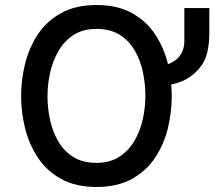

<svg xmlns="http://www.w3.org/2000/svg" viewBox="-20 -732 866 764"><path d="M364 12Q281 12 223.5 -19.8Q166 -51.5 131 -104.2Q96 -157 80 -221Q64 -285 64 -350Q64 -415 80 -479Q96 -543 131 -595.8Q166 -648.5 223.5 -680.2Q281 -712 364 -712Q447 -712 504.5 -680.2Q562 -648.5 597 -595.8Q632 -543 647.8 -479Q663.5 -415 663.5 -350Q663.5 -285 647.8 -221Q632 -157 597 -104.2Q562 -51.5 504.5 -19.8Q447 12 364 12ZM364 -84Q418 -84 455.2 -108.5Q492.5 -133 515.5 -172.5Q538.5 -212 548.5 -258.8Q558.5 -305.5 558.5 -350Q558.5 -398.5 548.5 -445.8Q538.5 -493 515.8 -531.8Q493 -570.5 455.8 -593.8Q418.5 -617 364 -617Q309.5 -617 272.2 -592.5Q235 -568 212.2 -528.2Q189.5 -488.5 179.2 -441.8Q169 -395 169 -350Q169 -302 179.2 -254.8Q189.5 -207.5 212.2 -168.8Q235 -130 272.2 -107Q309.5 -84 364 -84ZM606 -387V-464Q663.5 -476 688.5 -501.5Q713.5 -527 713.5 -570V-700H813V-602Q813 -560.5 804.8 -523.8Q796.5 -487 772 -459Q741 -423 700.2 -407.2Q659.5 -391.5 606 -387Z"/></svg>

Font: Overpass Medium
Style: Regular
Weight: 500
Designer: Delve Withrington, Dave Bailey, Thomas Jockin
Foundry: Delve Fonts LLC
Version: Version 4.000